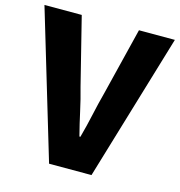

<svg xmlns="http://www.w3.org/2000/svg" viewBox="-119 -842 880 940"><g transform="rotate(15 321.5 -372.5)"><path d="M214 0 -9 -745H180L265 -405Q282 -345 294.5 -287Q307 -229 323 -167H328Q345 -229 357.5 -287Q370 -345 386 -405L470 -745H652L429 0Z"/></g></svg>

Font: Noto Sans JP Thin Black
Style: Regular
Weight: 900
Version: Version 2.004-H2;hotconv 1.0.118;makeotfexe 2.5.65603